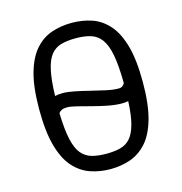

<svg xmlns="http://www.w3.org/2000/svg" viewBox="-107 -806 870 917"><g transform="rotate(-15 328.0 -347.5)"><path d="M328 14Q276 14 229.5 -2Q183 -18 147.5 -57.5Q112 -97 92 -168Q72 -239 72 -349Q72 -459 92 -529Q112 -599 147.5 -638.5Q183 -678 229.5 -693.5Q276 -709 328 -709Q381 -709 427 -693.5Q473 -678 508.5 -638.5Q544 -599 564 -529Q584 -459 584 -349Q584 -239 564 -168Q544 -97 508.5 -57.5Q473 -18 427 -2Q381 14 328 14ZM201 -396Q225 -396 259.5 -389Q294 -382 331.5 -372.5Q369 -363 404 -355.5Q439 -348 465 -348Q477 -348 484 -353.5Q491 -359 495 -367Q494 -454 484 -506.5Q474 -559 453.5 -586.5Q433 -614 402 -623.5Q371 -633 328 -633Q286 -633 255.5 -624.5Q225 -616 205 -591Q185 -566 174.5 -518Q164 -470 162 -392Q178 -396 201 -396ZM328 -62Q367 -62 396.5 -69.5Q426 -77 446 -99Q466 -121 478 -164Q490 -207 493 -278Q480 -275 462 -275Q431 -275 392.5 -282.5Q354 -290 317 -300Q280 -310 249.5 -317.5Q219 -325 203 -325Q186 -325 176 -320Q166 -315 161 -307Q163 -226 174 -177Q185 -128 205.5 -103.5Q226 -79 256.5 -70.5Q287 -62 328 -62Z"/></g></svg>

Font: Ruda
Style: Regular
Weight: 400
Designer: Mariela Monsalve and Angelina Sanchez
Foundry: Mariela Monsalve and Angelina Sanchez
Version: Version 2.000